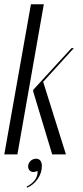

<svg xmlns="http://www.w3.org/2000/svg" viewBox="-35 -719 385 894"><path d="M169 -699H109L-15 0H46ZM309 -495H298L120 -301L119 -295L208 0H272L166 -338ZM140 77C142 108 122 133 89 150L91 155C131 139 160 96 160 55C160 32 150 20 133 20C113 20 96 36 96 56C96 71 106 82 121 82C126 82 133 80 140 77Z"/></svg>

Font: Moniqa Ita Display
Style: Italic
Weight: 400
Italic angle: -10°
Designer: Rajesh Rajput
Foundry: Rajesh Rajput
Version: Version 1.000